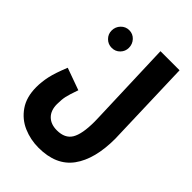

<svg xmlns="http://www.w3.org/2000/svg" viewBox="-280 -880 1230 1230"><g transform="rotate(45 335.0 -265.0)"><path d="M79 -265 229 -211Q208 -152 201.5 -122.5Q195 -93 195 -52Q195 5 226.5 36.5Q258 68 313 68Q386 68 415.5 19Q445 -30 445 -142L444 -183L424 -760H597L615 -190L616 -158Q616 26 542 128Q468 230 309 230Q236 230 171 202Q106 174 65 114.5Q24 55 24 -35Q24 -83 35 -133.5Q46 -184 79 -265ZM109 -632Q109 -666 132 -690Q155 -714 188 -714Q221 -714 243.5 -690Q266 -666 266 -632Q266 -600 243.5 -577Q221 -554 188 -554Q155 -554 132 -577Q109 -600 109 -632Z"/></g></svg>

Font: Noto Sans Arabic CondBlack
Style: Regular
Weight: 900
Width: 3
Designer: Nadine Chahine
Foundry: Monotype Imaging Inc.
Version: Version 1.001